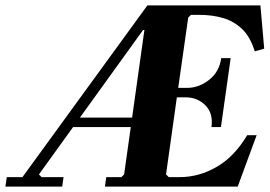

<svg xmlns="http://www.w3.org/2000/svg" viewBox="-74 -690 1000 710"><path d="M182 -255H508L503 -220H177ZM840 -190H875L805 0H314L319 -35H375L385 -45L460 -579H455L70 -45L80 -35H161L156 0H-54L-49 -35H9L471 -670H889L903 -510L868 -500Q852 -553 822 -582Q792 -611 752 -623Q712 -635 664 -635H632L622 -625L585 -365H618Q661 -365 699 -394.5Q737 -424 744 -475H779L743 -220H708Q715 -271 685.5 -300.5Q656 -330 613 -330H580L540 -45L550 -35H590Q662 -35 727.5 -73Q793 -111 840 -190Z"/></svg>

Font: Brygada 1918
Style: Italic
Weight: 400
Italic angle: -8°
Designer: Mateusz Machalski | Borys Kosmynka | Przemek Hoffer
Foundry: NIEPODLEGLA 2018
Version: Version 3.006